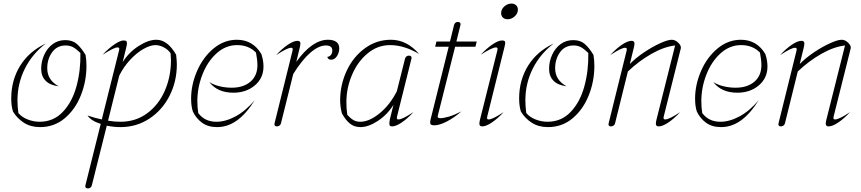

<svg xmlns="http://www.w3.org/2000/svg" viewBox="-20 -703 4830 1077"><path d="M53 -77Q43 -108 43 -151Q43 -253 93 -334Q143 -415 237 -459Q161 -401 119.5 -318Q78 -235 78 -140Q78 -106 83 -69Q102 -46 135 -33Q168 -20 202 -20Q280 -20 332.5 -75.5Q385 -131 409 -219Q433 -307 431 -406Q407 -429 389.5 -438.5Q372 -448 348 -448Q300 -448 272.5 -410Q245 -372 245 -320Q245 -254 309 -219Q260 -225 235.5 -250.5Q211 -276 211 -317Q211 -358 228 -395.5Q245 -433 275.5 -455.5Q306 -478 346 -478Q386 -478 410.5 -457Q435 -436 460 -395Q465 -365 465 -334Q465 -247 433.5 -168Q402 -89 343 -39.5Q284 10 205 10Q152 10 114 -14.5Q76 -39 53 -77Z M972 -342Q972 -247 931.5 -166.5Q891 -86 818.5 -38Q746 10 656 10Q617 10 579 2L495 337Q493 345 487 349.5Q481 354 473 354Q465 354 461 349.5Q457 345 459 337L545 -8Q491 -25 471 -55Q512 -41 551 -33L648 -421Q649 -424 649 -429Q649 -437 640 -437Q629 -437 609.5 -427.5Q590 -418 556 -396Q588 -431 621 -453.5Q654 -476 673 -476Q684 -476 688 -473Q692 -470 692 -461Q692 -451 688 -436L668 -354Q702 -409 757 -444.5Q812 -480 857 -480Q920 -480 968 -396Q972 -360 972 -342ZM939 -366Q939 -378 937 -404Q924 -424 899.5 -437Q875 -450 852 -450Q823 -450 785 -428.5Q747 -407 710.5 -368Q674 -329 649 -279L586 -26Q622 -20 656 -20Q741 -20 805.5 -67.5Q870 -115 904.5 -194Q939 -273 939 -366Z M1062 -77Q1052 -107 1052 -149Q1052 -228 1085.5 -305Q1119 -382 1178 -431Q1237 -480 1309 -480Q1398 -480 1446 -400Q1458 -364 1458 -330Q1458 -265 1409.5 -224Q1361 -183 1289 -183Q1199 -183 1154 -243Q1176 -228 1210 -219.5Q1244 -211 1279 -211Q1345 -211 1384.5 -244.5Q1424 -278 1424 -338Q1424 -366 1416 -408Q1375 -450 1310 -450Q1246 -450 1195 -404Q1144 -358 1115.5 -285Q1087 -212 1087 -135Q1087 -102 1092 -69Q1128 -20 1194 -20Q1245 -20 1301 -50Q1357 -80 1409 -141Q1360 -63 1308 -26.5Q1256 10 1198 10Q1147 10 1113.5 -14.5Q1080 -39 1062 -77Z M1520 -11 1621 -419Q1622 -422 1622 -427Q1622 -435 1613 -435Q1602 -435 1582.5 -425.5Q1563 -416 1529 -394Q1562 -430 1594.5 -452Q1627 -474 1649 -474Q1665 -474 1665 -459Q1665 -449 1661 -434L1642 -356Q1731 -480 1820 -480Q1850 -480 1866.5 -468Q1883 -456 1883 -432Q1883 -408 1870 -388Q1857 -368 1837 -368Q1820 -368 1816 -384Q1828 -385 1836 -394.5Q1844 -404 1844 -420Q1844 -448 1808 -448Q1768 -448 1721 -407.5Q1674 -367 1625 -288L1556 -11Q1554 -3 1547.5 1.5Q1541 6 1533 6Q1525 6 1521.5 1.5Q1518 -3 1520 -11Z M2206 -41Q2206 -33 2215 -33Q2226 -33 2245.5 -42.5Q2265 -52 2299 -74Q2266 -38 2233.5 -16Q2201 6 2179 6Q2171 6 2167.5 2.5Q2164 -1 2164 -9Q2164 -18 2167 -34L2187 -115Q2153 -60 2100 -25Q2047 10 2002 10Q1967 10 1942.5 -10Q1918 -30 1898 -67Q1888 -104 1888 -140Q1888 -227 1924.5 -305.5Q1961 -384 2026.5 -432Q2092 -480 2173 -480Q2262 -480 2331 -400Q2247 -450 2168 -450Q2098 -450 2042 -403.5Q1986 -357 1954.5 -283Q1923 -209 1923 -129Q1923 -94 1928 -59Q1946 -39 1962.5 -29.5Q1979 -20 2001 -20Q2051 -20 2109 -67Q2167 -114 2206 -191L2252 -374Q2254 -382 2260 -386.5Q2266 -391 2274 -391Q2282 -391 2286 -386.5Q2290 -382 2288 -374L2207 -49Q2206 -46 2206 -41Z M2436 -55Q2435 -53 2435 -50Q2435 -40 2449 -40Q2468 -40 2498.5 -49Q2529 -58 2568 -78Q2528 -43 2486.5 -21.5Q2445 0 2416 0Q2404 0 2398.5 -3.5Q2393 -7 2393 -16Q2393 -27 2397 -40L2497 -441H2421L2428 -470H2504L2527 -563Q2532 -580 2549 -580Q2557 -580 2561 -575Q2565 -570 2563 -563L2540 -470H2654L2647 -441H2533Z M2791 -629Q2791 -651 2809 -667Q2827 -683 2849 -683Q2865 -683 2875 -673.5Q2885 -664 2885 -649Q2885 -627 2867 -611Q2849 -595 2827 -595Q2811 -595 2801 -604.5Q2791 -614 2791 -629ZM2669 -9Q2669 -19 2673 -34L2770 -421Q2771 -424 2771 -429Q2771 -437 2762 -437Q2740 -437 2677 -396Q2710 -432 2742.5 -454Q2775 -476 2797 -476Q2806 -476 2810 -473Q2814 -470 2814 -463Q2814 -456 2809 -436L2713 -49Q2712 -46 2712 -41Q2712 -33 2721 -33Q2743 -33 2805 -74Q2773 -39 2740 -16.5Q2707 6 2685 6Q2669 6 2669 -9Z M2902 -77Q2892 -108 2892 -151Q2892 -253 2942 -334Q2992 -415 3086 -459Q3010 -401 2968.5 -318Q2927 -235 2927 -140Q2927 -106 2932 -69Q2951 -46 2984 -33Q3017 -20 3051 -20Q3129 -20 3181.5 -75.5Q3234 -131 3258 -219Q3282 -307 3280 -406Q3256 -429 3238.5 -438.5Q3221 -448 3197 -448Q3149 -448 3121.5 -410Q3094 -372 3094 -320Q3094 -254 3158 -219Q3109 -225 3084.5 -250.5Q3060 -276 3060 -317Q3060 -358 3077 -395.5Q3094 -433 3124.5 -455.5Q3155 -478 3195 -478Q3235 -478 3259.5 -457Q3284 -436 3309 -395Q3314 -365 3314 -334Q3314 -247 3282.5 -168Q3251 -89 3192 -39.5Q3133 10 3054 10Q3001 10 2963 -14.5Q2925 -39 2902 -77Z M3394 -11 3495 -419Q3496 -422 3496 -427Q3496 -435 3487 -435Q3476 -435 3456.5 -425.5Q3437 -416 3403 -394Q3436 -430 3468.5 -452Q3501 -474 3523 -474Q3539 -474 3539 -459Q3539 -449 3535 -434L3513 -344Q3545 -377 3591.5 -408.5Q3638 -440 3682 -460Q3726 -480 3748 -480Q3768 -480 3785 -463Q3802 -446 3799 -432L3703 -49Q3702 -46 3702 -42Q3702 -33 3711 -33Q3734 -33 3795 -74Q3763 -39 3730 -16.5Q3697 6 3675 6Q3659 6 3659 -9Q3659 -19 3663 -34L3767 -448Q3705 -441 3634.5 -401Q3564 -361 3502 -302L3430 -11Q3428 -3 3421.5 1.5Q3415 6 3407 6Q3399 6 3395.5 1.5Q3392 -3 3394 -11Z M3889 -77Q3879 -107 3879 -149Q3879 -228 3912.5 -305Q3946 -382 4005 -431Q4064 -480 4136 -480Q4225 -480 4273 -400Q4285 -364 4285 -330Q4285 -265 4236.5 -224Q4188 -183 4116 -183Q4026 -183 3981 -243Q4003 -228 4037 -219.5Q4071 -211 4106 -211Q4172 -211 4211.5 -244.5Q4251 -278 4251 -338Q4251 -366 4243 -408Q4202 -450 4137 -450Q4073 -450 4022 -404Q3971 -358 3942.5 -285Q3914 -212 3914 -135Q3914 -102 3919 -69Q3955 -20 4021 -20Q4072 -20 4128 -50Q4184 -80 4236 -141Q4187 -63 4135 -26.5Q4083 10 4025 10Q3974 10 3940.5 -14.5Q3907 -39 3889 -77Z M4347 -11 4448 -419Q4449 -422 4449 -427Q4449 -435 4440 -435Q4429 -435 4409.5 -425.5Q4390 -416 4356 -394Q4389 -430 4421.5 -452Q4454 -474 4476 -474Q4492 -474 4492 -459Q4492 -449 4488 -434L4466 -344Q4498 -377 4544.5 -408.5Q4591 -440 4635 -460Q4679 -480 4701 -480Q4721 -480 4738 -463Q4755 -446 4752 -432L4656 -49Q4655 -46 4655 -42Q4655 -33 4664 -33Q4687 -33 4748 -74Q4716 -39 4683 -16.5Q4650 6 4628 6Q4612 6 4612 -9Q4612 -19 4616 -34L4720 -448Q4658 -441 4587.5 -401Q4517 -361 4455 -302L4383 -11Q4381 -3 4374.5 1.5Q4368 6 4360 6Q4352 6 4348.5 1.5Q4345 -3 4347 -11Z"/></svg>

Font: Srisakdi
Style: Regular
Weight: 400
Designer: Cadson Demak Co.,Ltd.
Foundry: Cadson Demak Co.,Ltd.
Version: Version 1.000